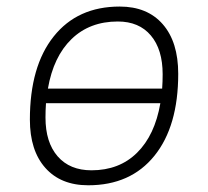

<svg xmlns="http://www.w3.org/2000/svg" viewBox="-20 -547 626 577"><path d="M245.1 9.8Q162.6 9.8 116.2 -42.5Q69.8 -94.7 69.8 -187.5Q69.8 -347.7 141.4 -437.5Q212.9 -527.3 339.8 -527.3Q422.9 -527.3 469.2 -474.1Q515.6 -420.9 515.6 -325.2Q515.6 -167.5 444.1 -78.9Q372.6 9.8 245.1 9.8ZM254.9 -35.2Q338.4 -35.2 391.8 -87.9Q445.3 -140.6 461.9 -236.8H118.2Q116.7 -215.8 116.7 -193.8Q116.7 -119.1 153.3 -77.1Q189.9 -35.2 254.9 -35.2ZM124 -280.8H467.3Q468.8 -301.8 468.8 -323.7Q468.8 -398.4 433.3 -440.4Q397.9 -482.4 334 -482.4Q249.5 -482.4 195.1 -429.7Q140.6 -377 124 -280.8Z"/></svg>

Font: CaskaydiaCove NFP ExtraLight
Style: Italic
Weight: 200
Italic angle: -10°
Designer: Aaron Bell
Foundry: Saja Typeworks
Version: Version 2111.001; VTT 6.35;Nerd Fonts 3.1.1